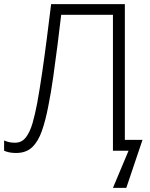

<svg xmlns="http://www.w3.org/2000/svg" viewBox="-21 -734 730 935"><path d="M587 -53H673L594 181H529L605 0H529V-662H277Q269 -593 259 -514Q249 -435 238 -357.5Q227 -280 214 -216Q201 -148 183 -96.5Q165 -45 135.5 -17Q106 11 57 11Q23 11 -1 0V-50Q10 -45 22.5 -42Q35 -39 52 -39Q85 -39 105 -65Q125 -91 137.5 -134.5Q150 -178 160 -231Q172 -297 184 -378.5Q196 -460 207 -546.5Q218 -633 228 -714H587Z"/></svg>

Font: Noto Sans Light
Style: Regular
Weight: 300
Designer: Monotype Design Team
Foundry: Monotype Imaging Inc.
Version: Version 2.007